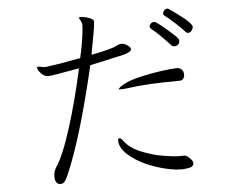

<svg xmlns="http://www.w3.org/2000/svg" viewBox="-54 -836 1108 916"><g transform="rotate(-5 500.0 -377.5)"><path d="M553 -571 390 -535Q356 -387 316 -250Q276 -113 235 -20Q225 2 218 9.5Q211 17 199 17Q187 17 180 7Q173 -3 173 -19Q173 -44 186 -65Q221 -116 262 -246.5Q303 -377 335 -525Q267 -513 232.5 -507Q198 -501 186 -501H181Q165 -503 150.5 -519Q136 -535 136 -546Q136 -549 138 -549Q139 -550 141 -550Q145 -550 152 -548.5Q159 -547 163 -546L177 -545Q195 -547 238 -554Q281 -561 345 -573Q363 -651 368 -710L369 -726Q369 -734 367 -741Q365 -747 360.5 -754.5Q356 -762 356 -765Q356 -768 363 -768Q380 -768 402 -760.5Q424 -753 426 -743V-740Q426 -725 419 -686.5Q412 -648 400 -584Q498 -603 521 -616L535 -622Q542 -624 545 -624Q560 -624 574 -614.5Q588 -605 590 -597V-594Q590 -582 553 -571ZM498 -176Q504 -176 510 -168.5Q516 -161 517 -160Q542 -126 594.5 -104.5Q647 -83 698 -74.5Q749 -66 776 -66H803Q812 -64 825.5 -51Q839 -38 839 -27V-25Q838 -15 829 -10Q820 -5 796 -3L782 -2Q729 -2 658.5 -25.5Q588 -49 539.5 -87.5Q491 -126 491 -166Q491 -176 498 -176ZM546 -433Q572 -447 622.5 -459Q673 -471 724 -478Q775 -485 797 -485H803Q814 -484 823 -476Q832 -468 832 -451Q832 -440 826 -432Q820 -424 807 -424Q650 -424 556 -410Q539 -408 529 -408Q515 -408 515 -409Q515 -415 546 -433ZM709 -714Q714 -714 719 -712Q735 -702 773.5 -669Q812 -636 821 -623Q823 -619 823 -614Q823 -604 817 -598Q811 -590 799 -590Q789 -590 784 -596Q724 -660 695 -682Q688 -687 688 -694Q688 -701 694.5 -707.5Q701 -714 709 -714ZM779 -772Q783 -772 786 -770Q856 -721 874.5 -702Q893 -683 893 -675Q893 -668 886 -658Q879 -648 869 -648Q862 -648 857 -654Q843 -670 812 -698.5Q781 -727 764 -739Q758 -743 758 -750Q758 -758 764.5 -765Q771 -772 779 -772Z"/></g></svg>

Font: JyunsaiKaai Light
Style: Regular
Weight: 300
Designer: Fontworks Inc.
Version: Version 0.030;April 7, 2024;FontCreator 14.0.0.2901 64-bit